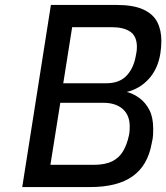

<svg xmlns="http://www.w3.org/2000/svg" viewBox="-20 -757 673 777"><path d="M70 0 186 -737H452Q519 -737 559 -719Q599 -701 616 -668.5Q633 -636 633 -592Q633 -579 632 -566.5Q631 -554 629 -541Q619 -478 582 -437.5Q545 -397 493 -385Q520 -378 544.5 -360Q569 -342 584.5 -312Q600 -282 600 -236Q600 -226 599.5 -212Q599 -198 594 -177Q578 -87 516.5 -43.5Q455 0 345 0ZM184 -90H359Q405 -90 433.5 -104Q462 -118 478 -145Q494 -172 502 -210Q504 -220 504.5 -229Q505 -238 505 -245Q505 -291 476.5 -316Q448 -341 398 -341H224ZM236 -420H409Q461 -420 489.5 -448Q518 -476 528 -523Q531 -536 532.5 -546.5Q534 -557 534 -567Q534 -610 507.5 -628.5Q481 -647 431 -647H272Z"/></svg>

Font: Exo Thin Medium
Style: Italic
Weight: 500
Italic angle: -9°
Version: Version 2.000